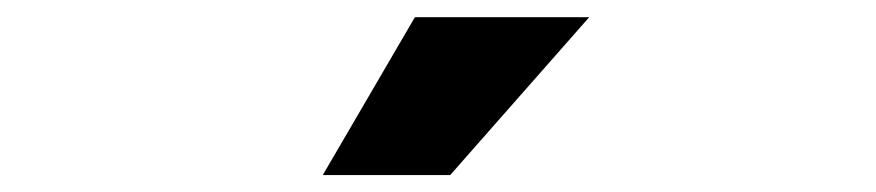

<svg xmlns="http://www.w3.org/2000/svg" viewBox="-20 -788 1040 228"><path d="M472.7 -767.6H679.7L514.6 -580.1H363.3Z"/></svg>

Font: Gen Shin Gothic Monospace Heavy
Style: Bold
Weight: 800
Designer: [Source Han Sans]
Ryoko NISHIZUKA  (kana & ideographs); Paul D. Hunt (Latin, Greek & Cyrillic); Wenlong ZHANG  (bopomofo
Version: Version 1.002.20150607